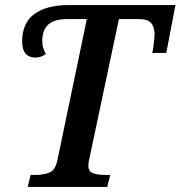

<svg xmlns="http://www.w3.org/2000/svg" viewBox="-20 -734 709 754"><path d="M89 0H401L413 -47H396Q362 -47 344.5 -54Q327 -61 327 -84Q327 -87 328 -96Q329 -105 332 -116L447 -659H525Q562 -659 574.5 -642.5Q587 -626 587 -601Q587 -589 584 -563.5Q581 -538 578 -526H633L669 -714H248Q163 -714 115 -679Q67 -644 67 -571Q67 -508 120 -508Q141 -508 160 -522Q154 -533 150 -545Q146 -557 146 -574Q146 -659 242 -659H321L206 -108Q198 -66 174.5 -56.5Q151 -47 117 -47H100Z"/></svg>

Font: Noto Serif SemiCondensed Semi
Style: Italic
Weight: 600
Width: 4
Italic angle: -12°
Designer: Monotype Design Team
Foundry: Monotype Imaging Inc.
Version: Version 1.901